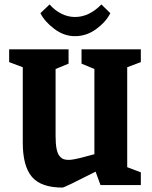

<svg xmlns="http://www.w3.org/2000/svg" viewBox="-20 -829 681 860"><path d="M315.9 -667Q266.6 -667 223.4 -699.5Q180.2 -731.9 161.1 -770L202.1 -809.1Q225.1 -782.7 254.6 -767.8Q284.2 -752.9 315.9 -752.9Q379.4 -752.9 434.1 -809.1L474.1 -770Q455.1 -731.4 411.4 -699.2Q367.7 -667 315.9 -667ZM259.8 11.2Q163.6 11.2 122.8 -37.1Q82 -85.4 82 -189.9V-527.8L21 -550.8V-607.9H287.1V-543.9L229 -520V-219.2Q229 -184.6 233.4 -162.6Q237.8 -140.6 246.6 -130.1Q255.4 -119.6 264.6 -116.2Q273.9 -112.8 288.1 -112.8Q296.9 -112.8 313 -115.7Q329.1 -118.7 341.1 -121.8Q353 -125 375.2 -130.9Q397.5 -136.7 402.8 -138.2V-520L345.2 -543.9V-607.9H610.8V-550.8L549.8 -527.8V-80.1L610.8 -57.1V0H430.2L408.2 -60.1Q268.6 11.2 259.8 11.2Z"/></svg>

Font: Grenze
Style: Bold
Weight: 700
Designer: Renata Polastri
Foundry: Omnibus-Type
Version: Version 1.002;PS 001.002;hotconv 1.0.88;makeotf.lib2.5.64775